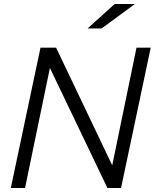

<svg xmlns="http://www.w3.org/2000/svg" viewBox="-20 -938 772 958"><path d="M34 0 182 -700H260L540 -113L661 -700H732L584 0H516L229 -599L105 0ZM417 -796 552 -918H653L487 -796Z"/></svg>

Font: Red Hat Text VF
Style: Italic
Weight: 400
Italic angle: -12°
Designer: Pentagram, MCKL
Foundry: Pentagram, MCKL
Version: Version 1.023